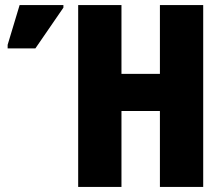

<svg xmlns="http://www.w3.org/2000/svg" viewBox="-20 -734 877 754"><path d="M778 0H608V-298H457V0H287V-714H457V-444H608V-714H778ZM10 -544V-558L57 -714H229V-704L119 -544Z"/></svg>

Font: Noto Sans ExtraCondensed Black
Style: Regular
Weight: 900
Width: 2
Designer: Monotype Design Team
Foundry: Monotype Imaging Inc.
Version: Version 2.013; ttfautohint (v1.8.4.7-5d5b)